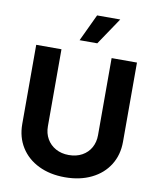

<svg xmlns="http://www.w3.org/2000/svg" viewBox="-100 -1010 903 1097"><g transform="rotate(10 352.0 -461.5)"><path d="M644.4 -707V-247.5Q644.4 -171.4 608 -113.2Q571.6 -54.9 505.2 -22.5Q438.9 9.9 351.9 9.9Q264.9 9.9 198.8 -22.5Q132.7 -54.9 96.3 -113.2Q59.9 -171.4 59.9 -247.5V-707H206.4V-259.9Q206.4 -219.6 224.6 -187.6Q242.9 -155.6 276 -137.3Q309 -119.1 351.9 -119.1Q395.7 -119.1 428.7 -137.3Q461.8 -155.6 479.6 -187.6Q497.3 -219.6 497.3 -259.9V-707ZM373.3 -932.8H507.6L401.9 -776H299.3Z"/></g></svg>

Font: Pretendard GOV Variable
Style: Regular
Weight: 400
Designer: Base glyphs from Inter by Rasmus Andersson; Hangul glyphs from Noto Sans CJK(Source Han Sans) by Jang Soo-young and Kang
Foundry: Kil Hyung-jin
Version: Version 1.307;Glyphs 3.2 (3192)